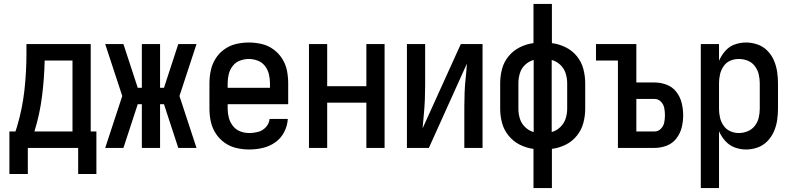

<svg xmlns="http://www.w3.org/2000/svg" viewBox="-20 -755 4040 980"><path d="M379 133H472V-84H443V-530H115V-481Q115 -387 104.5 -293Q94 -199 67 -109L59 -84H28V0H379ZM156 -84V-85Q183 -172 194.5 -263.5Q206 -355 208 -446H350V-84ZM28 133H122V0H28Z M517 0H610L683 -223H704V0H797V-223H817L890 0H983L896 -265L983 -530H890L817 -307H797V-530H704V-307H683L610 -530H517L604 -265Z M1252 8Q1287 8 1321.5 0Q1356 -8 1385 -28.5Q1414 -49 1430.5 -81Q1447 -113 1449 -148H1356Q1354 -125 1337.5 -106.5Q1321 -88 1298 -82Q1275 -76 1252 -76Q1228 -76 1206 -84.5Q1184 -93 1169 -112Q1154 -131 1148 -154Q1142 -177 1142 -200V-223H1451V-330Q1451 -363 1444.5 -395.5Q1438 -428 1420 -456Q1402 -484 1375 -503.5Q1348 -523 1315.5 -530.5Q1283 -538 1250 -538Q1217 -538 1185 -530.5Q1153 -523 1125.5 -503.5Q1098 -484 1080.5 -456Q1063 -428 1056 -395.5Q1049 -363 1049 -330V-200Q1049 -167 1056 -134.5Q1063 -102 1081 -74Q1099 -46 1126.5 -26.5Q1154 -7 1186.5 0.5Q1219 8 1252 8ZM1142 -307V-330Q1142 -353 1147.5 -376Q1153 -399 1167.5 -418Q1182 -437 1204.5 -445.5Q1227 -454 1250 -454Q1273 -454 1295.5 -445.5Q1318 -437 1332.5 -418Q1347 -399 1352.5 -376Q1358 -353 1358 -330V-307Z M1557 0H1650V-231H1850V0H1943V-530H1850V-315H1650V-530H1557Z M2057 0H2169L2363 -430Q2361 -394 2357 -357.5Q2353 -321 2351.5 -285Q2350 -249 2350 -212V0H2443V-530H2332L2137 -100Q2140 -137 2143.5 -173Q2147 -209 2148.5 -245.5Q2150 -282 2150 -318V-530H2057Z M2703 205H2797V5Q2834 0 2867.5 -16.5Q2901 -33 2924.5 -62.5Q2948 -92 2957.5 -127.5Q2967 -163 2967 -200V-330Q2967 -367 2957.5 -403Q2948 -439 2924.5 -468Q2901 -497 2867.5 -513.5Q2834 -530 2797 -535V-735H2703V-535Q2666 -530 2633 -513.5Q2600 -497 2576 -468Q2552 -439 2542.5 -403Q2533 -367 2533 -330V-200Q2533 -163 2542.5 -127.5Q2552 -92 2576 -62.5Q2600 -33 2633 -16.5Q2666 0 2703 5ZM2704 -81Q2679 -88 2660 -106.5Q2641 -125 2633.5 -149.5Q2626 -174 2626 -200V-330Q2626 -356 2633.5 -381Q2641 -406 2660 -424Q2679 -442 2704 -449ZM2796 -81V-449Q2821 -442 2840 -424Q2859 -406 2867 -381Q2875 -356 2875 -330V-200Q2875 -174 2867 -149.5Q2859 -125 2840 -106.5Q2821 -88 2796 -81Z M3134 0H3321Q3353 0 3383 -11.5Q3413 -23 3432.5 -48.5Q3452 -74 3459.5 -104.5Q3467 -135 3467 -167Q3467 -198 3459.5 -229Q3452 -260 3432.5 -285.5Q3413 -311 3383 -322.5Q3353 -334 3321 -334H3228V-530H3022V-446H3134ZM3228 -84V-250H3321Q3340 -250 3353.5 -236Q3367 -222 3370.5 -203.5Q3374 -185 3374 -167Q3374 -149 3370.5 -130.5Q3367 -112 3353.5 -98Q3340 -84 3321 -84Z M3557 205H3650V-85Q3662 -58 3682 -35.5Q3702 -13 3730 -2.5Q3758 8 3788 8Q3818 8 3846.5 -2Q3875 -12 3896.5 -34Q3918 -56 3930 -83.5Q3942 -111 3946.5 -140.5Q3951 -170 3951 -200V-330Q3951 -360 3946.5 -389.5Q3942 -419 3930 -447Q3918 -475 3896.5 -496.5Q3875 -518 3846.5 -528Q3818 -538 3788 -538Q3758 -538 3730 -528Q3702 -518 3682 -495Q3662 -472 3650 -445V-530H3557ZM3751 -76Q3728 -76 3707 -85.5Q3686 -95 3673 -114Q3660 -133 3655 -155Q3650 -177 3650 -200V-330Q3650 -353 3655 -375Q3660 -397 3673 -416.5Q3686 -436 3707 -445Q3728 -454 3751 -454Q3774 -454 3796 -445.5Q3818 -437 3832.5 -418Q3847 -399 3852.5 -376Q3858 -353 3858 -330V-200Q3858 -177 3852.5 -154Q3847 -131 3832.5 -112.5Q3818 -94 3796 -85Q3774 -76 3751 -76Z"/></svg>

Font: Iosevka SS08 Medium
Style: Regular
Weight: 500
Monospace: yes
Designer: Belleve Invis
Foundry: Belleve Invis
Version: Version 3.4.3; ttfautohint (v1.8.3)